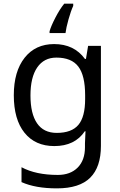

<svg xmlns="http://www.w3.org/2000/svg" viewBox="-20 -786 655 1046"><path d="M442.9 -4.9 445.8 -70.8H441.9Q387.7 9.8 275.9 9.8Q171.9 9.8 113.5 -62.7Q55.2 -135.3 55.2 -267.1Q55.2 -396.5 114 -471.2Q172.9 -545.9 274.9 -545.9Q383.8 -545.9 442.9 -464.8H448.2L460 -536.1H529.8V8.8Q529.8 124 471.4 182.1Q413.1 240.2 290 240.2Q172.9 240.2 97.2 206.1V125Q175.3 167 294.9 167Q363.3 167 403.1 127Q442.9 86.9 442.9 16.1ZM289.1 -62Q370.1 -62 407 -105.7Q443.8 -149.4 443.8 -246.1V-267.1Q443.8 -374.5 406.7 -423.3Q369.6 -472.2 287.1 -472.2Q219.7 -472.2 182.9 -418.7Q146 -365.2 146 -266.1Q146 -166.5 181.9 -114.3Q217.8 -62 289.1 -62ZM378.9 -753.9Q365.7 -725.1 353 -679.7Q340.3 -634.3 336.9 -606H250V-615.2Q257.3 -642.6 281.5 -689.5Q305.7 -736.3 330.1 -766.1H378.9Z"/></svg>

Font: NotoSans
Style: Regular
Weight: 400
Designer: Monotype Design team
Foundry: Monotype Imaging Inc.
Version: Version 1.04; ttfautohint (v1.4.1)